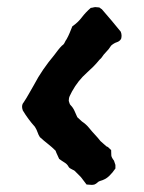

<svg xmlns="http://www.w3.org/2000/svg" viewBox="-20 -510 403 539"><path d="M320 -401Q316 -394 308 -391.5Q300 -389 292 -382Q286 -372 276 -362Q271 -357 267.5 -351.5Q264 -346 259 -342Q251 -332 242 -323Q233 -314 224 -306Q199 -284 182 -253Q179 -247 176 -241Q173 -235 173 -227Q174 -224 175 -220.5Q176 -217 178 -215Q185 -208 189 -199Q193 -190 197 -181Q200 -178 203.5 -175Q207 -172 210 -169Q222 -161 230 -151Q238 -141 246.5 -132Q255 -123 262 -114Q267 -110 271 -106Q275 -102 279 -99Q283 -98 286 -94.5Q289 -91 292 -89Q292 -79 292.5 -73.5Q293 -68 300 -59L304 -47V-37Q296 -25 286 -15.5Q276 -6 261 -2Q257 -1 253.5 2.5Q250 6 245 8Q241 9 237.5 9Q234 9 223 8Q219 3 215 -2.5Q211 -8 207 -13L194 -26Q192 -28 190 -30Q188 -32 185 -33Q182 -35 178.5 -36.5Q175 -38 173 -41Q169 -49 161.5 -53.5Q154 -58 146 -64Q144 -69 141 -75Q138 -81 136 -87Q126 -97 114.5 -106Q103 -115 92 -125Q88 -131 85.5 -138.5Q83 -146 78 -154Q59 -175 44 -200Q39 -214 46 -222Q54 -234 61 -246.5Q68 -259 75 -271Q87 -294 101.5 -315Q116 -336 132 -355Q138 -363 143 -369.5Q148 -376 154 -382Q159 -385 161.5 -390.5Q164 -396 167 -400Q172 -409 175.5 -417.5Q179 -426 183 -436Q199 -447 209.5 -461Q220 -475 235 -488Q238 -488 241.5 -489Q245 -490 248 -490Q251 -490 254 -489.5Q257 -489 259 -489Q261 -487 263 -486Q265 -485 266 -484Q280 -468 293 -452.5Q306 -437 319 -421Q323 -411 320 -401Z"/></svg>

Font: Darumadrop One
Style: Regular
Weight: 400
Version: Version 1.000